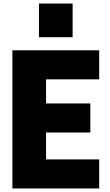

<svg xmlns="http://www.w3.org/2000/svg" viewBox="-20 -1064 620 1084"><path d="M390 -854ZM390 -854H200V-1044H390ZM540 0H50V-780H540V-616H240V-480H490V-316H240V-164H540Z"/></svg>

Font: Tanohe Sans Black
Style: Regular
Weight: 900
Designer: Village Type and Design LLC & Cristiano Sobral
Foundry: Cooper Hewitt Smithsonian Design Museum
Version: Version 1.00;March 11, 2020;FontCreator 12.0.0.2522 64-bit; 